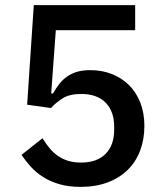

<svg xmlns="http://www.w3.org/2000/svg" viewBox="-20 -718 640 750"><path d="M508 -600H198L180 -353H187Q199 -374 212 -390.5Q225 -407 242 -419Q259 -431 281 -437.5Q303 -444 333 -444Q378 -444 416.5 -429Q455 -414 483.5 -386Q512 -358 528 -317.5Q544 -277 544 -226Q544 -174 527.5 -130Q511 -86 479 -54.5Q447 -23 400.5 -5.5Q354 12 295 12Q248 12 212 1.5Q176 -9 148.5 -26.5Q121 -44 100.5 -66.5Q80 -89 64 -113L146 -178Q159 -157 173 -140Q187 -123 205 -110Q223 -97 245.5 -90Q268 -83 297 -83Q359 -83 392.5 -117Q426 -151 426 -211V-223Q426 -283 392.5 -317Q359 -351 297 -351Q252 -351 225 -334Q198 -317 179 -296L86 -309L112 -698H508Z"/></svg>

Font: IBM Plex Thai Medium
Style: Regular
Weight: 500
Designer: Mike Abbink, Paul van der Laan, Pieter van Rosmalen, Ben Mitchell, Mark Frömberg
Foundry: Bold Monday
Version: Version 1.0